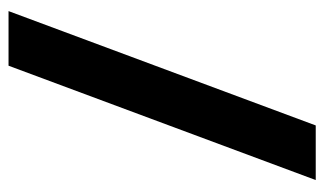

<svg xmlns="http://www.w3.org/2000/svg" viewBox="-175 -582 760 450"><g transform="rotate(-90 205.0 -357.0)"><path d="M404 -717H276L8 3H136Z"/></g></svg>

Font: Noto Sans Myanmar SemiCondensed
Style: Bold
Weight: 700
Width: 4
Designer: Monotype Design Team
Foundry: Monotype Imaging Inc.
Version: Version 2.107